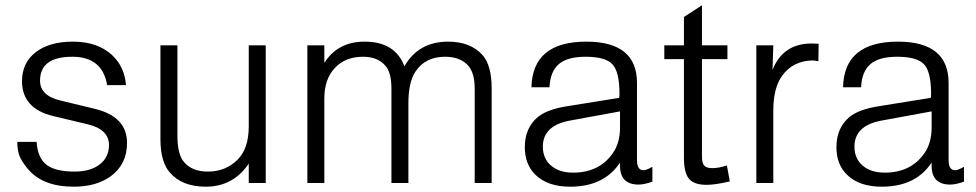

<svg xmlns="http://www.w3.org/2000/svg" viewBox="-20 -690 3679 724"><path d="M455 -369H384Q366 -476 253 -476Q131 -476 131 -386Q131 -329 208 -311L336 -280Q459 -251 459 -151Q459 -70 397 -25Q343 14 258 14Q141 14 85 -53Q62 -81 54 -100.5Q46 -120 45 -155H118Q122 -95 155 -69Q188 -43 261 -43Q321 -43 356 -70Q391 -97 391 -143Q391 -203 308 -222L182 -252Q63 -280 63 -384Q63 -453 114.5 -493Q166 -533 255 -533Q349 -533 404 -481Q450 -437 455 -369Z M982 0H918V-73Q859 14 756 14Q666 14 620 -40Q585 -80 585 -165V-519H649V-179Q649 -107 674 -79Q704 -43 764 -43Q831 -43 876 -88Q918 -130 918 -214V-519H982Z M1139 -519H1203V-453Q1254 -533 1355 -533Q1470 -533 1505 -440Q1558 -533 1670 -533Q1753 -533 1799 -483Q1834 -444 1834 -356V0H1770V-356Q1770 -414 1746 -442Q1716 -476 1658 -476Q1583 -476 1546 -419Q1520 -379 1520 -301V0H1456V-356Q1456 -414 1435 -440Q1406 -476 1349 -476Q1282 -476 1242.5 -433.5Q1203 -391 1203 -319V0H1139Z M2052 -361H1984Q1988 -533 2191 -533Q2382 -533 2382 -377V-86Q2382 -48 2407 -48Q2417 -48 2440 -61V-5Q2409 6 2388 6Q2318 6 2318 -65V-77Q2258 14 2130 14Q2045 14 1999 -31Q1959 -70 1959 -135Q1959 -206 2006 -247Q2042 -278 2122 -290L2315 -321Q2316 -328 2316 -335Q2316 -419 2289.5 -447.5Q2263 -476 2188 -476Q2120 -476 2087.5 -448.5Q2055 -421 2052 -361ZM2318 -270 2133 -236Q2027 -218 2027 -137Q2027 -92 2058 -65.5Q2089 -39 2141 -39Q2241 -39 2292 -114Q2318 -152 2318 -210Z M2723 -519V-467H2627V-101Q2627 -75 2635.5 -65.5Q2644 -56 2666 -56Q2691 -56 2721 -66L2732 -6Q2678 7 2644 7Q2597 7 2578 -16Q2559 -39 2559 -95V-467H2485V-519H2559V-626L2627 -670V-519Z M2832 -519H2896L2893 -426Q2932 -526 3041 -526Q3049 -526 3067 -525L3066 -459Q3051 -462 3045 -462Q2970 -461 2929 -404Q2896 -358 2896 -273V0H2832Z M3227 -361H3159Q3163 -533 3366 -533Q3557 -533 3557 -377V-86Q3557 -48 3582 -48Q3592 -48 3615 -61V-5Q3584 6 3563 6Q3493 6 3493 -65V-77Q3433 14 3305 14Q3220 14 3174 -31Q3134 -70 3134 -135Q3134 -206 3181 -247Q3217 -278 3297 -290L3490 -321Q3491 -328 3491 -335Q3491 -419 3464.5 -447.5Q3438 -476 3363 -476Q3295 -476 3262.5 -448.5Q3230 -421 3227 -361ZM3493 -270 3308 -236Q3202 -218 3202 -137Q3202 -92 3233 -65.5Q3264 -39 3316 -39Q3416 -39 3467 -114Q3493 -152 3493 -210Z"/></svg>

Font: Almarai Light
Style: Regular
Weight: 300
Designer: Boutros International 2019
Foundry: Created by Boutros International 2019
Version: Version 1.10